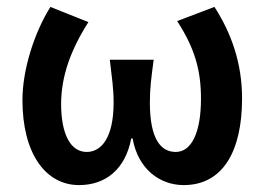

<svg xmlns="http://www.w3.org/2000/svg" viewBox="-20 -524 766 556"><path d="M209 12C285 12 343 -33 360 -123H364C380 -33 444 12 512 12C624 12 681 -84 681 -239C681 -341 650 -428 601 -504L493 -463C545 -383 562 -319 562 -238C562 -139 534 -84 489 -84C447 -84 414 -119 414 -227C414 -269 418 -298 425 -351H298C304 -298 309 -269 309 -227C309 -126 274 -84 231 -84C183 -84 157 -138 157 -223C157 -303 185 -380 236 -460L126 -504C79 -429 45 -322 45 -234C45 -81 111 12 209 12Z"/></svg>

Font: Source Sans Pro Semibold
Style: Regular
Weight: 600
Designer: Paul D. Hunt
Foundry: Adobe Systems Incorporated
Version: Version 3.006;hotconv 1.0.111;makeotfexe 2.5.65597